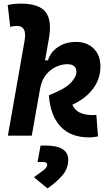

<svg xmlns="http://www.w3.org/2000/svg" viewBox="-20 -763 626 1080"><path d="M480.5 9.8Q377.9 9.8 320.6 -51.3Q263.2 -112.3 254.9 -227.1Q343.8 -261.7 376.7 -295.7Q409.7 -329.6 409.7 -358.9Q409.7 -401.9 358.4 -401.9Q328.6 -401.9 296.6 -387.7Q264.6 -373.5 239.5 -343.3Q214.4 -313 205.6 -264.6L158.7 0H24.4L117.7 -530.8Q126 -575.7 115 -596.4Q104 -617.2 76.2 -617.2Q55.2 -617.2 37.6 -611.8L23.4 -734.9Q42 -739.3 60.5 -741Q79.1 -742.7 97.7 -742.7Q198.7 -742.7 236.1 -695.8Q273.4 -648.9 254.9 -545.4L233.4 -423.8H250Q263.7 -470.2 306.6 -498.8Q349.6 -527.3 407.2 -527.3Q469.7 -527.3 507.3 -489.5Q544.9 -451.7 544.9 -389.2Q544.9 -320.3 503.7 -264.4Q462.4 -208.5 386.7 -173.8Q400.9 -142.6 429.7 -129.2Q458.5 -115.7 502 -115.7Q515.6 -115.7 522 -116.7L531.2 4.4Q520 6.3 508.1 8.1Q496.1 9.8 480.5 9.8ZM247.1 296.9 170.9 233.9Q201.2 212.4 223.4 195.6Q245.6 178.7 245.6 163.6Q245.6 148.4 223.1 148.4H191.4L208 55.7H234.9Q363.8 55.7 363.8 135.7Q363.8 186 329.6 224.9Q295.4 263.7 247.1 296.9Z"/></svg>

Font: Cascadia Mono
Style: Bold Italic
Weight: 700
Italic angle: -10°
Monospace: yes
Designer: Aaron Bell
Foundry: Saja Typeworks
Version: Version 2404.023; ttfautohint (v1.8.4)